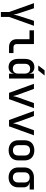

<svg xmlns="http://www.w3.org/2000/svg" viewBox="1598 -2422 1005 4240"><g transform="rotate(90 2100.0 -302.5)"><path d="M354 180V0L550 -550H440L327 -202C313 -159 308 -118 303 -95C299 -118 294 -159 279 -202L163 -550H50L246 0V180Z M1153 0V-98H1021C980 -98 954 -125 954 -167V-550H651V-452H846V-167C846 -66 913 0 1016 0Z M1532 -785 1426 -645H1535L1648 -785ZM1608 -445H1605C1596 -517 1543 -560 1461 -560C1350 -560 1281 -480 1281 -353V-198C1281 -70 1350 10 1461 10C1542 10 1595 -34 1605 -105H1608V0H1714V-550H1608ZM1498 -84C1428 -84 1389 -126 1389 -203V-347C1389 -424 1428 -466 1498 -466C1566 -466 1606 -422 1606 -347V-203C1606 -128 1566 -84 1498 -84Z M2170 0 2369 -550H2257L2131 -198C2116 -156 2108 -110 2102 -86C2096 -110 2087 -157 2072 -198L1943 -550H1831L2031 0Z M2770 0 2969 -550H2857L2731 -198C2716 -156 2708 -110 2702 -86C2696 -110 2687 -157 2672 -198L2543 -550H2431L2631 0Z M3300 9C3437 9 3523 -74 3523 -204V-346C3523 -476 3437 -559 3300 -559C3163 -559 3078 -476 3078 -346V-204C3078 -74 3163 9 3300 9ZM3300 -86C3228 -86 3186 -128 3186 -204V-346C3186 -422 3228 -464 3300 -464C3372 -464 3415 -422 3415 -346V-204C3415 -128 3372 -86 3300 -86Z M4166 -550H3898C3764 -550 3678 -465 3678 -337V-203C3678 -75 3764 10 3898 10C4032 10 4118 -75 4118 -203V-319C4118 -393 4077 -443 4008 -452V-455H4166ZM4010 -203C4010 -130 3968 -85 3898 -85C3827 -85 3786 -130 3786 -203V-337C3786 -410 3827 -455 3898 -455C3968 -455 4010 -415 4010 -337Z"/></g></svg>

Font: Tekne LDO SemiBold
Style: Regular
Weight: 600
Monospace: yes
Designer: Alessio Laiso, Mario Rullo, Paolo Rosset
Foundry: Alessio Laiso
Version: Version 1.000;hotconv 1.0.109;makeotfexe 2.5.65596